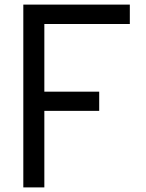

<svg xmlns="http://www.w3.org/2000/svg" viewBox="-20 -820 640 840"><path d="M82 0V-800H548V-715H108L174 -782V-353L108 -419H414V-335H108L174 -401V0Z"/></svg>

Font: Victor Mono Thin SemiBold
Style: Regular
Weight: 600
Monospace: yes
Version: Version 1.561;gftools[0.9.30]